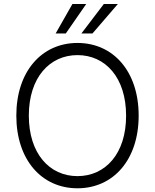

<svg xmlns="http://www.w3.org/2000/svg" viewBox="-20 -958 797 987"><path d="M692.8 -363.6C692.8 -591.3 562.1 -737.2 378.2 -737.2C194.6 -737.2 63.9 -590.9 63.9 -363.6C63.9 -136.4 194.2 9.9 378.2 9.9C562.1 9.9 692.8 -136 692.8 -363.6ZM628.2 -363.6C628.6 -168 521.7 -52.6 378.2 -52.6C234.4 -52.6 128.2 -168.7 128.2 -363.6C128.2 -559.7 235.4 -674.7 378.2 -674.7C521.7 -674.7 628.2 -559.3 628.2 -363.6ZM398.4 -785.9H455.3L585.9 -937.5H513.8ZM266 -785.9H318.2L423.3 -937.5H352.3Z"/></svg>

Font: Karasuma Gothic
Style: Light
Weight: 300
Designer: Rasmus Andersson / Ryoko Nishizuka
Foundry: rsms
Version: Version 1.00